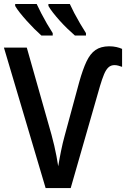

<svg xmlns="http://www.w3.org/2000/svg" viewBox="-20 -956 641 976"><path d="M562 -625Q543.5 -625 531 -613.3Q518.6 -601.6 508.8 -578.1Q499 -554.7 488.3 -518.6L339.4 0H211.9L0 -713.9H116.2L241.7 -271.5Q249.5 -242.7 255.9 -215.3Q262.2 -188 267.1 -162.1Q272 -136.2 275.9 -110.8Q278.8 -128.4 282.5 -148.2Q286.1 -168 290.3 -188.5Q294.4 -209 299.1 -228.8Q303.7 -248.5 308.6 -265.6L382.8 -539.1Q400.9 -603.5 419.7 -643.3Q438.5 -683.1 465.3 -701.7Q492.2 -720.2 534.2 -720.7Q555.2 -720.7 572 -716.8Q588.9 -712.9 600.6 -707.5V-616.2Q591.3 -619.6 581.5 -622.3Q571.8 -625 562 -625ZM335 -935.5Q343.8 -916 357.4 -889.9Q371.1 -863.8 387 -836.7Q402.8 -809.6 417 -787.6V-775.4H360.8Q344.2 -789.6 324 -809.1Q303.7 -828.6 284.2 -850.3Q264.6 -872.1 249.3 -891.8Q233.9 -911.6 226.1 -925.8V-935.5ZM166.5 -935.5Q176.8 -913.1 190.2 -887.5Q203.6 -861.8 218.5 -835.9Q233.4 -810.1 248 -787.6V-775.4H190.4Q174.8 -789.1 155 -808.8Q135.3 -828.6 115.7 -850.3Q96.2 -872.1 80.6 -891.8Q64.9 -911.6 57.1 -925.8V-935.5Z"/></svg>

Font: Open Sans SemiCondensed SemiBold
Style: Regular
Weight: 600
Width: 4
Designer: Monotype Design Team
Foundry: Monotype Imaging Inc.
Version: Version 3.000